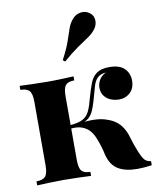

<svg xmlns="http://www.w3.org/2000/svg" viewBox="-91 -904 810 982"><g transform="rotate(-10 314.0 -413.5)"><path d="M443 -819Q462 -804 462.5 -779Q463 -754 446 -733Q431 -714 407.5 -698.5Q384 -683 352 -661Q320 -639 274 -599L263 -608Q292 -663 304.5 -700Q317 -737 326 -763Q335 -789 353 -809Q369 -828 395.5 -832Q422 -836 443 -819ZM490 -532Q544 -532 569 -507Q594 -482 594 -444Q594 -405 570.5 -382.5Q547 -360 512 -360Q492 -360 471.5 -367.5Q451 -375 437 -392.5Q423 -410 423 -437Q423 -456 433.5 -475.5Q444 -495 469 -508Q440 -505 425 -490.5Q410 -476 402 -448Q394 -420 382 -377Q374 -349 364.5 -327Q355 -305 338 -290.5Q321 -276 290 -268L293 -275Q373 -287 424 -272Q475 -257 501 -225Q523 -198 533.5 -160Q544 -122 563 -76Q574 -50 584.5 -37Q595 -24 618 -21V0Q598 3 579.5 4.5Q561 6 543 6Q481 6 443 -17Q405 -40 391 -98Q389 -111 382 -134.5Q375 -158 365 -183Q355 -208 340 -225Q325 -242 301 -251Q277 -260 241 -256V-274Q285 -277 308.5 -289.5Q332 -302 344 -328Q356 -354 366 -394Q378 -437 390 -468Q402 -499 425 -515.5Q448 -532 490 -532ZM303 -517V-496Q271 -496 258 -481Q245 -466 245 -424V-93Q245 -51 258 -36Q271 -21 303 -21V0Q282 -1 241 -2.5Q200 -4 161 -4Q122 -4 82 -2.5Q42 -1 23 0V-21Q56 -21 69.5 -36Q83 -51 83 -93V-424Q83 -466 69.5 -481Q56 -496 23 -496V-517Q44 -516 86.5 -514.5Q129 -513 167 -513Q207 -513 245 -514.5Q283 -516 303 -517Z"/></g></svg>

Font: Playfair Display ExtraBold
Style: Regular
Weight: 800
Designer: Claus Eggers Sørensen
Foundry: Claus Eggers Sørensen
Version: Version 1.203